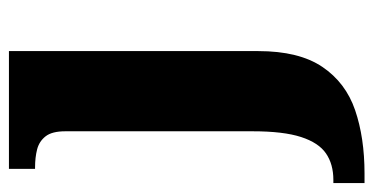

<svg xmlns="http://www.w3.org/2000/svg" viewBox="-234 -358 816 419"><g transform="rotate(-90 173.5 -148.0)"><path d="M-16 240V172H-9Q25 172 48.5 156Q72 140 84.5 101.5Q97 63 97 -4V-413Q97 -442 86 -456Q75 -470 57.5 -474.5Q40 -479 18 -479H15V-536H272V8Q272 97 237.5 148Q203 199 143 219.5Q83 240 5 240Z"/></g></svg>

Font: Noto Serif Kannada ExtraBold
Style: Regular
Weight: 800
Version: Version 2.003